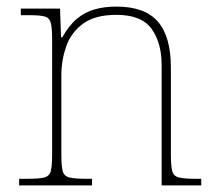

<svg xmlns="http://www.w3.org/2000/svg" viewBox="-20 -562 657 582"><path d="M38 0V-20H61Q98 -20 114 -24Q130 -28 134 -43.5Q138 -59 138 -94V-442Q138 -477 134 -492.5Q130 -508 115.5 -512Q101 -516 71 -516H43V-536H162L165 -449H169Q189 -485 213 -505Q237 -525 266.5 -533.5Q296 -542 333 -542Q419 -542 458.5 -496.5Q498 -451 498 -357V-94Q498 -59 502 -43.5Q506 -28 522.5 -24Q539 -20 575 -20H590V0H470V-365Q470 -432 439.5 -474.5Q409 -517 333 -517Q268 -517 231.5 -490Q195 -463 180.5 -421Q166 -379 166 -334V-94Q166 -59 170 -43.5Q174 -28 190.5 -24Q207 -20 243 -20H259V0Z"/></svg>

Font: Noto Serif Tibetan Thin
Style: Regular
Weight: 250
Version: Version 2.103